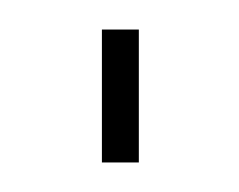

<svg xmlns="http://www.w3.org/2000/svg" viewBox="-20 -425 162 130"><path d="M49 -315H74V-405H49Z"/></svg>

Font: Aspekta 50
Style: Regular
Weight: 50
Designer: Ivo Dolenc
Version: Version 2.000